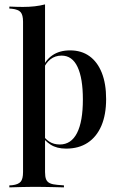

<svg xmlns="http://www.w3.org/2000/svg" viewBox="-20 -652 538 859"><path d="M132.3 183.9Q104.8 183.9 79.4 184.7Q54 185.5 21.8 186.3V177.4L34.7 176.6Q62.1 173.4 72.6 160.9Q83.1 148.4 83.1 117.7V-207.3H181.5V117.7Q181.5 138.7 186.3 150.4Q191.1 162.1 203.2 167.7Q215.3 173.4 236.3 175L266.1 177.4V186.3Q240.3 185.5 218.1 185.1Q196 184.7 175.4 184.3Q154.8 183.9 132.3 183.9ZM293.5 -426.6Q344.4 -426.6 380.2 -400.8Q416.1 -375 435.5 -326.2Q454.8 -277.4 454.8 -208.9Q454.8 -138.7 433.5 -89.1Q412.1 -39.5 372.2 -13.3Q332.3 12.9 275.8 12.9Q233.9 12.9 206.5 -4.8Q179 -22.6 171 -41.9L173.4 -47.6Q180.6 -31.5 200.4 -18.5Q220.2 -5.6 247.6 -5.6Q298.4 -5.6 324.6 -56.9Q350.8 -108.1 350.8 -207.3Q350.8 -301.6 327 -352.4Q303.2 -403.2 255.6 -403.2Q226.6 -403.2 205.6 -386.7Q184.7 -370.2 172.6 -340.3L169.4 -345.2Q182.3 -382.3 214.1 -404.4Q246 -426.6 293.5 -426.6ZM83.1 -207.3V-554.8Q83.1 -584.7 72.6 -597.2Q62.1 -609.7 33.1 -612.9L21.8 -613.7V-622.6Q41.9 -621.8 55.2 -621.4Q68.5 -621 82.3 -621Q110.5 -621 135.1 -623.8Q159.7 -626.6 181.5 -632.3V-622.6V-207.3Z"/></svg>

Font: Playfair 144pt SemiCondensed SemiBold
Style: Regular
Weight: 600
Width: 4
Designer: Claus Eggers Sørensen
Foundry: Claus Eggers Sørensen
Version: Version 2.203